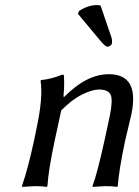

<svg xmlns="http://www.w3.org/2000/svg" viewBox="-20 -730 544 753"><path d="M374.5 -708 417.5 -582Q420.9 -569.8 418.5 -558.1Q417.5 -554.2 412.4 -550.5Q407.2 -546.9 401.4 -546.9Q393.6 -546.9 376.5 -566.9L285.6 -675.8L290 -687Q325.7 -710 359.9 -710Q366.7 -710 374.5 -708ZM471.2 -180.2Q446.3 -63 441.9 0L439.9 2.9Q421.9 0 392.1 0L342.8 2.9V0Q362.8 -55.2 390.1 -180.2L411.1 -277.8Q423.3 -338.9 413.6 -358.9Q403.8 -378.9 368.2 -378.9Q341.3 -378.9 301.3 -358.9Q261.2 -338.9 220.2 -296.9L194.8 -180.2Q169.9 -63 166 0L163.1 2.9Q147 0 116.2 0L66.9 2.9L65.9 0Q89.8 -68.8 113.8 -180.2L125 -234.9Q148.9 -348.6 139.2 -413.1L141.1 -416Q182.1 -419.9 223.1 -437Q226.1 -437 227.1 -437Q228 -437 229.5 -436Q231 -435.1 231 -433.1Q231 -431.2 231 -426.8Q232.9 -394.5 229 -352.1L231 -349.1Q318.8 -439 407.2 -439Q528.3 -439 495.1 -280.8Q491.2 -264.6 483.2 -230.5Q475.1 -196.3 471.2 -180.2Z"/></svg>

Font: Linux Biolinum O
Style: Italic
Weight: 400
Italic angle: -12°
Designer: Philipp H. Poll
Foundry: Philipp H. Poll
Version: Version 1.1.3